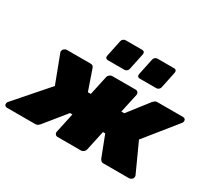

<svg xmlns="http://www.w3.org/2000/svg" viewBox="-164 -1006 1355 1247"><g transform="rotate(30 514.0 -382.5)"><path d="M4 0Q-6 0 -11.5 -7Q-17 -14 -15 -24Q-14 -29 -12 -32Q-10 -35 -8 -37L203 -278L126 -481Q125 -483 124 -487.5Q123 -492 124 -496Q126 -506 134.5 -513Q143 -520 153 -520H330Q344 -520 349.5 -513.5Q355 -507 356 -503L409 -350H431L462 -493Q464 -504 473.5 -512Q483 -520 494 -520H669Q680 -520 686.5 -512Q693 -504 691 -493L660 -350H682L801 -503Q804 -507 812 -513.5Q820 -520 833 -520H1025Q1035 -520 1040.5 -513Q1046 -506 1044 -496Q1043 -488 1036 -481L850 -250L947 -37Q948 -35 948.5 -32Q949 -29 948 -24Q947 -14 938 -7Q929 0 919 0H729Q714 0 708.5 -7.5Q703 -15 701 -17L640 -175H623L591 -27Q589 -16 579.5 -8Q570 0 559 0H384Q373 0 366.5 -8Q360 -16 362 -27L394 -175H376L248 -17Q247 -15 238 -7.5Q229 0 214 0ZM656 -595Q646 -595 641 -601.5Q636 -608 638 -618L664 -742Q666 -752 674 -758.5Q682 -765 692 -765H816Q826 -765 831 -758.5Q836 -752 834 -742L808 -618Q806 -608 798 -601.5Q790 -595 780 -595ZM417 -595Q407 -595 402 -601.5Q397 -608 399 -618L425 -742Q427 -752 435 -758.5Q443 -765 453 -765H577Q587 -765 592 -758.5Q597 -752 595 -742L569 -618Q567 -608 559 -601.5Q551 -595 541 -595Z"/></g></svg>

Font: Rubik Light Black
Style: Italic
Weight: 900
Italic angle: -12°
Version: Version 2.104